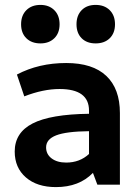

<svg xmlns="http://www.w3.org/2000/svg" viewBox="-20 -753 571 783"><path d="M427.5 -597Q406 -576 370 -576Q334 -576 313 -597Q292 -618 292 -654Q292 -690 313 -711.5Q334 -733 370 -733Q406 -733 427.5 -711.5Q449 -690 449 -654Q449 -618 427.5 -597ZM145 -576Q109 -576 87.5 -597Q66 -618 66 -654Q66 -690 87.5 -711.5Q109 -733 145 -733Q180 -733 201.5 -711.5Q223 -690 223 -654Q223 -618 201.5 -597Q180 -576 145 -576ZM208 10Q131 10 85.5 -29.5Q40 -69 40 -135Q40 -212 113 -249.5Q186 -287 343 -289V-302Q343 -390 223 -390Q156 -390 79 -360L49 -449Q138 -496 250 -496Q358 -496 413.5 -443.5Q469 -391 469 -292V0H377L359 -48Q303 10 208 10ZM168 -152Q168 -124 190.5 -107Q213 -90 250 -90Q305 -90 343 -125V-218Q250 -217 209 -201Q168 -185 168 -152Z"/></svg>

Font: Cantarell
Style: Bold
Weight: 700
Designer: Dave Crossland, Nikolaus Waxweiler, Florian Fecher, Jacques Le Bailly, Eben Sorkin, Alexei Vanyashin, Alexios Zavras, Em
Version: Version 0.303